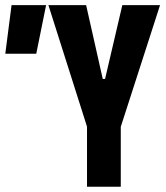

<svg xmlns="http://www.w3.org/2000/svg" viewBox="-29 -713 635 733"><path d="M303.2 0H432.1V-229L582 -693.4H438L372.1 -411.6H363.3L299.8 -693.4H155.8L303.2 -229.5ZM-8.8 -507.8H109.4L147 -693.4H15.1Z"/></svg>

Font: CaskaydiaCove Nerd Font
Style: Bold
Weight: 700
Designer: Aaron Bell
Foundry: Saja Typeworks
Version: Version 2111.1;Nerd Fonts 2.3.0